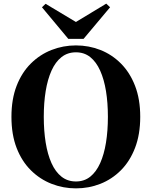

<svg xmlns="http://www.w3.org/2000/svg" viewBox="-20 -1017 835 1057"><path d="M398 20Q328 20 264 -5Q200 -30 150 -79.5Q100 -129 71.5 -202.5Q43 -276 43 -374Q43 -471 71.5 -544.5Q100 -618 150 -667.5Q200 -717 264 -742Q328 -767 398 -767Q469 -767 532.5 -742Q596 -717 645.5 -667.5Q695 -618 723.5 -544.5Q752 -471 752 -374Q752 -277 723.5 -203Q695 -129 645.5 -79.5Q596 -30 532.5 -5Q469 20 398 20ZM398 -18Q444 -18 477 -44.5Q510 -71 531.5 -119Q553 -167 563.5 -232Q574 -297 574 -374Q574 -451 563.5 -515.5Q553 -580 531.5 -628Q510 -676 477 -702.5Q444 -729 398 -729Q352 -729 318.5 -702.5Q285 -676 263.5 -628Q242 -580 231.5 -515.5Q221 -451 221 -374Q221 -297 231.5 -232Q242 -167 263.5 -119Q285 -71 318.5 -44.5Q352 -18 398 -18ZM231 -996 398 -896 565 -997 586 -977 440 -803H356L211 -977Z"/></svg>

Font: Early Summer Mincho Heavy
Style: Regular
Weight: 900
Designer: GuiWonder
Version: Version 1.002